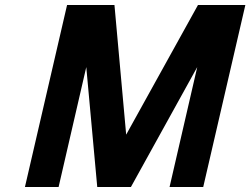

<svg xmlns="http://www.w3.org/2000/svg" viewBox="-20 -750 1004 770"><path d="M80 0 249 -730H439L486 -210L774 -730H964L795 0H660L771 -481L505 0H370L326 -481L215 0Z"/></svg>

Font: Miedinger
Style: Bold-Italic
Weight: 700
Italic angle: -13°
Version: Version 001.000